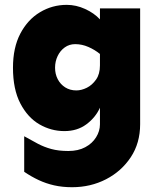

<svg xmlns="http://www.w3.org/2000/svg" viewBox="-20 -533 674 802"><path d="M281.2 249Q240.2 249 206.1 241.2Q171.9 233.4 141.6 219.2Q111.3 205.1 81.1 184.6V36.1Q112.3 53.7 138.2 67.4Q164.1 81.1 194.3 89.4Q224.6 97.7 265.6 97.7Q306.6 97.7 335.9 82Q365.2 66.4 381.3 40.5Q397.5 14.6 397.5 -13.7V-83Q378.9 -42 340.8 -13.7Q302.7 14.6 249 14.6Q193.4 14.6 144.5 -13.7Q95.7 -42 64.9 -101.1Q34.2 -160.2 34.2 -250Q34.2 -334 64.9 -392.6Q95.7 -451.2 147 -481.9Q198.2 -512.7 258.8 -512.7Q297.9 -512.7 335.4 -495.6Q373 -478.5 397.5 -452.1V-498H565.4V-14.6Q565.4 64.5 526.4 123.5Q487.3 182.6 422.9 215.8Q358.4 249 281.2 249ZM298.8 -155.3Q320.3 -155.3 342.8 -166.5Q365.2 -177.7 381.3 -200.7Q397.5 -223.6 397.5 -259.8V-307.6Q376 -325.2 349.1 -336.9Q322.3 -348.6 293.9 -348.6Q269.5 -348.6 250.5 -335Q231.4 -321.3 220.7 -298.8Q210 -276.4 210 -250Q210 -223.6 221.2 -202.1Q232.4 -180.7 252.4 -168Q272.5 -155.3 298.8 -155.3Z"/></svg>

Font: Sen ExtraBold
Style: Regular
Weight: 800
Version: Version 2.000;gftools[0.9.31]